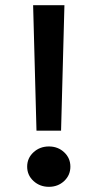

<svg xmlns="http://www.w3.org/2000/svg" viewBox="-20 -715 377 742"><path d="M108 -695H229L216 -210H121ZM169 7Q134 7 109.5 -15.5Q85 -38 85 -71Q85 -104 109.5 -126.5Q134 -149 169 -149Q204 -149 228 -126.5Q252 -104 252 -71Q252 -38 228 -15.5Q204 7 169 7Z"/></svg>

Font: Parkinsans Medium
Style: Regular
Weight: 500
Designer: Red Stone, Indian Type Foundry
Foundry: Indian Type Foundry
Version: Version 1.000